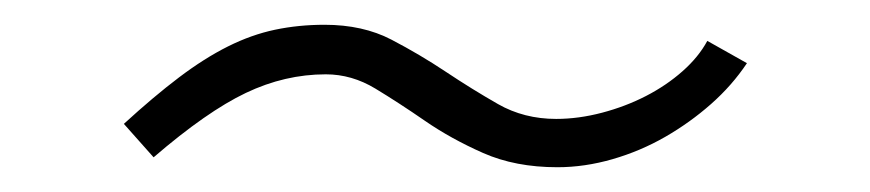

<svg xmlns="http://www.w3.org/2000/svg" viewBox="-20 -395 702 155"><path d="M80 -295Q104 -317 124.5 -332.5Q145 -348 164 -357.5Q183 -367 202 -371Q221 -375 242 -375Q273 -375 296 -363Q319 -351 340 -337Q361 -323 382 -311Q403 -299 429 -299Q447 -299 466 -304Q485 -309 501.5 -317.5Q518 -326 531 -337.5Q544 -349 551 -362L583 -344Q571 -326 554 -311Q537 -296 517 -284.5Q497 -273 474.5 -266.5Q452 -260 430 -260Q396 -260 370 -271.5Q344 -283 323 -297.5Q302 -312 283 -323.5Q264 -335 243 -335Q210 -335 178.5 -320Q147 -305 104 -268Z"/></svg>

Font: Encode Sans Wide
Style: Thin
Weight: 100
Designer: Pablo Impallari, Andres Torresi
Foundry: Pablo Impallari, Andres Torresi
Version: Version 1.000; ttfautohint (v1.00) -l 8 -r 50 -G 200 -x 14 -